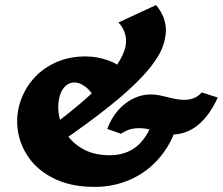

<svg xmlns="http://www.w3.org/2000/svg" viewBox="-20 -725 873 752"><path d="M351 7Q265 7 203 -20.5Q141 -48 104 -93Q67 -138 54 -192.5Q41 -247 53 -303Q66 -359 101 -404.5Q136 -450 191 -477Q246 -504 315 -504Q359 -504 402.5 -489Q446 -474 475 -441L352 -341Q331 -375 310 -388.5Q289 -402 273 -402Q256 -402 244 -394Q232 -386 224 -372.5Q216 -359 212 -341Q204 -307 212 -268Q220 -229 244.5 -194.5Q269 -160 310.5 -138.5Q352 -117 410 -117Q455 -117 491 -135.5Q527 -154 553.5 -196Q580 -238 595 -309L688 -303Q673 -201 624 -132Q575 -63 504 -28Q433 7 351 7ZM178 -141 138 -198Q214 -253 273 -301.5Q332 -350 373.5 -393Q415 -436 439.5 -473Q464 -510 471 -540Q476 -564 472 -583Q468 -602 460 -615.5Q452 -629 444 -637L591 -705Q605 -689 615 -669Q625 -649 628.5 -625Q632 -601 626 -573Q618 -531 587.5 -486.5Q557 -442 503 -390.5Q449 -339 368.5 -277.5Q288 -216 178 -141ZM454 -201 400 -220Q416 -263 442.5 -293Q469 -323 502 -339Q535 -355 568 -355Q592 -355 614.5 -349.5Q637 -344 659.5 -339Q682 -334 703 -334Q722 -334 739 -340.5Q756 -347 770 -363L833 -343Q800 -271 754.5 -234.5Q709 -198 652 -198Q628 -198 608 -204.5Q588 -211 568.5 -217Q549 -223 525 -223Q502 -223 485 -217Q468 -211 454 -201Z"/></svg>

Font: Ysabeau Black
Style: Italic
Weight: 900
Italic angle: -12°
Version: Version 2.000;gftools[0.9.27.dev2+g8671c4b]